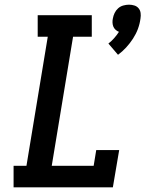

<svg xmlns="http://www.w3.org/2000/svg" viewBox="-20 -800 640 820"><path d="M484 -566 443 -614Q456 -624 467.5 -637Q479 -650 488 -664Q480 -667 473.5 -673Q467 -679 464 -686.5Q461 -694 460.5 -703Q460 -712 462 -721Q464 -733 469.5 -744.5Q475 -756 484.5 -764.5Q494 -773 506.5 -776.5Q519 -780 531 -780Q543 -780 554 -776.5Q565 -773 572 -764.5Q579 -756 580.5 -744.5Q582 -733 580 -721Q577 -698 569 -676.5Q561 -655 548 -635Q535 -615 519 -597.5Q503 -580 484 -566ZM38 0V-92H93L184 -643H141V-735H372V-643H292L201 -92H380L391 -159H489L462 0Z"/></svg>

Font: Iosevka Slab SmBdExObl
Style: Regular
Weight: 600
Width: 7
Italic angle: -9°
Monospace: yes
Designer: Belleve Invis
Foundry: Belleve Invis
Version: Version 11.1.0; ttfautohint (v1.8.3)